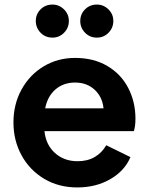

<svg xmlns="http://www.w3.org/2000/svg" viewBox="-20 -810 652 842"><path d="M39 -273Q39 -353 74.5 -417.5Q110 -482 171.5 -519Q233 -556 309 -556Q391 -556 451 -520.5Q511 -485 542.5 -424Q574 -363 574 -290Q574 -256 567 -235H175Q181 -175 221 -139Q261 -103 320 -103Q364 -103 395.5 -121.5Q427 -140 446 -173L552 -121Q527 -61 464 -24.5Q401 12 319 12Q237 12 173.5 -26Q110 -64 74.5 -129Q39 -194 39 -273ZM434 -335Q429 -385 395 -416.5Q361 -448 309 -448Q259 -448 224 -418.5Q189 -389 178 -335ZM137 -718Q137 -748 158 -769Q179 -790 210 -790Q239 -790 260.5 -769Q282 -748 282 -718Q282 -688 261 -666.5Q240 -645 210 -645Q179 -645 158 -666.5Q137 -688 137 -718ZM405 -790Q434 -790 455.5 -769Q477 -748 477 -718Q477 -688 456 -666.5Q435 -645 405 -645Q374 -645 353 -666.5Q332 -688 332 -718Q332 -748 353 -769Q374 -790 405 -790Z"/></svg>

Font: Evergrow Sans
Style: Bold
Weight: 700
Foundry: 10Web
Version: Version 1.000